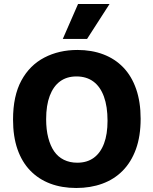

<svg xmlns="http://www.w3.org/2000/svg" viewBox="-20 -923 765 957"><path d="M360 14Q288 14 230 -8Q172 -30 130.5 -73Q89 -116 67 -179.5Q45 -243 45 -327Q45 -445 86.5 -521.5Q128 -598 201 -636Q274 -674 366 -674Q437 -674 495 -652Q553 -630 594.5 -587Q636 -544 658.5 -479.5Q681 -415 681 -331Q681 -244 657.5 -179.5Q634 -115 591.5 -72Q549 -29 490 -7.5Q431 14 360 14ZM365 -112Q414 -112 447.5 -136.5Q481 -161 498.5 -207.5Q516 -254 516 -321Q516 -392 498 -441.5Q480 -491 445.5 -516.5Q411 -542 361 -542Q313 -542 279.5 -517.5Q246 -493 228 -445.5Q210 -398 210 -329Q210 -277 220.5 -236.5Q231 -196 250 -168.5Q269 -141 298.5 -126.5Q328 -112 365 -112ZM414 -729H293L369 -903H526Z"/></svg>

Font: Bricolage Grotesque ExtraBold
Style: Regular
Weight: 800
Designer: Mathieu Triay
Foundry: Atelier Triay
Version: Version 1.001;gftools[0.9.33.dev8+g029e19f]